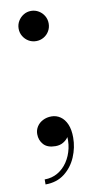

<svg xmlns="http://www.w3.org/2000/svg" viewBox="-81 -567 376 755"><g transform="rotate(-10 107.0 -189.0)"><path d="M100 -410Q83.5 -410 70 -418Q56.5 -426 48.2 -439.8Q40 -453.5 40 -470Q40 -486.5 48.2 -500.2Q56.5 -514 70 -522.2Q83.5 -530.5 100 -530.5Q116.5 -530.5 130.2 -522.2Q144 -514 152 -500.2Q160 -486.5 160 -470Q160 -453.5 152 -439.8Q144 -426 130.2 -418Q116.5 -410 100 -410ZM38 151.5V131.5Q67 131.5 90.2 118Q113.5 104.5 129.2 81Q145 57.5 151.5 27.8Q158 -2 153 -35H159.5Q161 -26.5 154 -16Q147 -5.5 134 2.2Q121 10 103 10Q71 10 55.5 -7.2Q40 -24.5 40 -49Q40 -65.5 48.8 -79Q57.5 -92.5 72.8 -100.2Q88 -108 107 -108Q126.5 -108 142.5 -97Q158.5 -86 167.8 -64.5Q177 -43 177 -11.5Q177 28.5 161 66Q145 103.5 114 127.5Q83 151.5 38 151.5Z"/></g></svg>

Font: Bodoni Moda SC 11pt
Style: Regular
Weight: 400
Version: Version 2.005